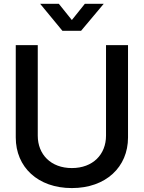

<svg xmlns="http://www.w3.org/2000/svg" viewBox="-20 -961 744 993"><path d="M351.6 11.7C527.8 11.7 642.1 -97.2 642.1 -250V-727.5H528.3V-259.3C528.3 -162.1 460.4 -91.8 351.6 -91.8C243.2 -91.8 175.3 -162.1 175.3 -259.3V-727.5H61.5V-250C61.5 -96.7 175.8 11.7 351.6 11.7ZM284.2 -941.4H188V-940.9L302.7 -801.8H399.4L516.1 -940.9V-941.4H418.9L351.6 -857.4Z"/></svg>

Font: Raveo Display Display Medium
Style: Regular
Weight: 500
Designer: Jakub Foglar, Rasmus Andersson (Inter)
Foundry: Jakubfoglar.com
Version: Version 1.100;Glyphs 3.2.3 (3260)